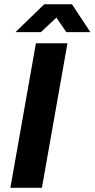

<svg xmlns="http://www.w3.org/2000/svg" viewBox="-20 -892 449 912"><path d="M29.3 0 150.6 -686.4H300.4L179.1 0ZM53.8 -739.5 189.9 -871.7H321.9L409.2 -739.5H295L225.6 -841L282 -840.2L174.4 -739.5Z"/></svg>

Font: Archivo Variable SemiBold
Style: Italic
Weight: 600
Italic angle: -10°
Designer: Hector Gatti
Foundry: Omnibus-Type
Version: Version 2.001